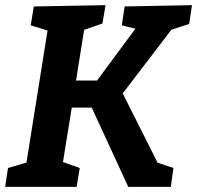

<svg xmlns="http://www.w3.org/2000/svg" viewBox="-21 -724 764 744"><path d="M-1 0 10 -73 99 -99 79 -78 166 -623 181 -600 98 -626 110 -699 388 -704 376 -633 287 -602 309 -634 270 -389 254 -412H380L338 -389L515 -628L527 -607L451 -626L462 -699L723 -704L712 -631L622 -602L657 -627L443 -347V-385L602 -69L570 -100L651 -73L641 0H476L321 -336L353 -307H236L262 -337L220 -78L209 -101L288 -73L276 0Z"/></svg>

Font: Bitter Thin
Style: Bold Italic
Weight: 700
Italic angle: -9°
Version: Version 3.021